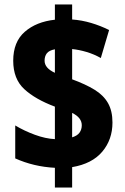

<svg xmlns="http://www.w3.org/2000/svg" viewBox="-20 -779 560 857"><path d="M225 -30Q130 -35 48 -72V-219Q88 -195 135.5 -177.5Q183 -160 225 -158V-303Q137 -336 88 -381.5Q39 -427 39 -508Q39 -592 90.5 -637Q142 -682 225 -691V-759H302V-692Q345 -689 387 -676.5Q429 -664 467 -645L430 -520Q400 -537 366.5 -547Q333 -557 302 -560V-425Q362 -403 402 -378.5Q442 -354 462 -319Q482 -284 482 -232Q482 -156 436.5 -102Q391 -48 302 -33V58H225ZM225 -559Q199 -554 189 -541Q179 -528 179 -508Q179 -475 225 -454ZM302 -166Q325 -173 335 -187Q345 -201 345 -220Q345 -254 302 -275Z"/></svg>

Font: Noto Sans Ethiopic Condensed Black
Style: Regular
Weight: 900
Width: 3
Designer: Monotype Design Team
Foundry: Monotype Imaging Inc.
Version: Version 2.102; ttfautohint (v1.8.4.7-5d5b)